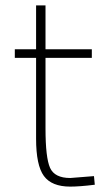

<svg xmlns="http://www.w3.org/2000/svg" viewBox="-20 -683 412 713"><path d="M321 -468H149V-206Q149 -97 166 -59.5Q183 -22 241 -22L329 -29L332 3Q276 10 241 10Q172 10 143 -29.5Q114 -69 114 -168V-468H35V-500H114V-663H149V-500H321Z"/></svg>

Font: TitilliumMaps29L
Style: 1 wt
Weight: 100
Designer: Campivisivi
Foundry: Accademia di Belle Arti di Urbino and students of MA course of Visual design
Version: Version 001.001